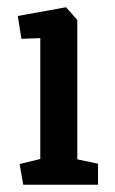

<svg xmlns="http://www.w3.org/2000/svg" viewBox="-20 -509 316 529"><path d="M44 0 34 -57 91 -71V-404L39 -402L29 -465L162 -489L193 -454V-70L250 -58V0Z"/></svg>

Font: Kreon Medium
Style: Regular
Weight: 500
Version: Version 2.002